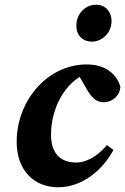

<svg xmlns="http://www.w3.org/2000/svg" viewBox="-20 -768 523 803"><path d="M223.2 15.2C327.3 15.2 412.3 -60.9 454.4 -141L427.1 -161.2C388.6 -114.9 341.1 -88.2 299.3 -88.2C234.8 -88.2 193.4 -124.4 193.4 -204.2C193.4 -307.3 243.7 -422.2 349.4 -465.4L299.4 -469.9L343.7 -393.6C360.3 -365.7 379.3 -340.3 412.8 -340.3C451 -340.3 481.5 -368.4 483.4 -405.3C466.6 -462.8 415.7 -498.5 343.2 -498.5C177.1 -498.5 49.7 -345.9 49.7 -174.7C49.7 -56.9 121.1 15.2 223.2 15.2ZM364 -593.8C407.4 -593.8 446.4 -631.5 446.4 -678.6C446.4 -720.7 420.3 -748.2 381 -748.2C338.3 -748.2 299.3 -711.6 299.3 -661.2C299.3 -618.4 327.5 -593.8 364 -593.8Z"/></svg>

Font: Source Serif Variable
Style: Italic
Weight: 389
Italic angle: -12°
Designer: Frank Grießhammer
Foundry: Adobe Systems Incorporated
Version: Version 3.001;hotconv 1.0.111;makeotfexe 2.5.65597